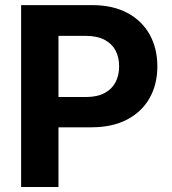

<svg xmlns="http://www.w3.org/2000/svg" viewBox="-20 -748 686 768"><path d="M64.5 0V-727.5H348.6Q431.2 -727.5 489.5 -696.3Q547.9 -665 578.6 -609.9Q609.4 -554.7 609.4 -482.4Q609.4 -410.6 578.4 -355.7Q547.4 -300.8 488.3 -269.8Q429.2 -238.8 345.2 -238.8H160.6V-359.9H323.2Q368.2 -359.9 397.7 -375.5Q427.2 -391.1 441.9 -418.7Q456.5 -446.3 456.5 -482.4Q456.5 -519.5 441.9 -546.6Q427.2 -573.7 397.7 -589.1Q368.2 -604.5 323.2 -604.5H213.9V0Z"/></svg>

Font: Inter 16pt
Style: Bold
Weight: 700
Version: Version 4.001;git-66647c0bb